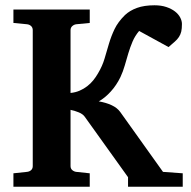

<svg xmlns="http://www.w3.org/2000/svg" viewBox="-20 -707 722 727"><path d="M464.8 0V-36.1L300.8 -265.1Q293.5 -275.4 277.8 -281.7Q262.2 -288.1 247.1 -291V-78.1Q247.1 -68.4 253.9 -62.7Q260.7 -57.1 269 -56.2L319.8 -50.8V0H30.8V-50.8L82 -56.2Q91.3 -57.1 97.7 -62.7Q104 -68.4 104 -78.1V-592.8Q104 -602.5 97.7 -608.4Q91.3 -614.3 82 -615.2L30.8 -620.1V-670.9H319.8V-620.1L269 -615.2Q260.7 -614.3 253.9 -608.4Q247.1 -602.5 247.1 -592.8V-355Q266.1 -356.9 281.7 -363.8Q297.4 -370.6 310.3 -380.6Q323.2 -390.6 333.3 -403.1Q343.3 -415.5 351.1 -429.2Q367.7 -457 376 -485.4Q384.3 -513.7 392.6 -541.7Q400.9 -569.8 413.8 -596.9Q426.8 -624 453.1 -649.9Q471.2 -667 498.5 -677Q525.9 -687 564.9 -687Q590.3 -687 609.9 -680.4Q629.4 -673.8 642.6 -663.6Q655.8 -653.3 662.4 -640.6Q668.9 -627.9 668.9 -616.2Q668.9 -598.6 666.3 -587.4Q663.6 -576.2 657.5 -566.9Q651.4 -557.6 641.6 -549.1Q631.8 -540.5 618.2 -528.8L506.8 -589.8Q491.2 -571.3 481.9 -549.6Q472.7 -527.8 465.8 -504.9Q459 -481.9 452.4 -459Q445.8 -436 436 -415Q428.7 -399.9 419.4 -386Q410.2 -372.1 399.4 -360.4Q388.7 -348.6 377.2 -339.1Q365.7 -329.6 354 -323.2Q381.8 -318.4 402.8 -308.6Q423.8 -298.8 435.1 -283.2L597.2 -56.2L671.9 -50.8V0Z"/></svg>

Font: Charis SIL CyrE
Style: Bold
Weight: 700
Foundry: SIL International
Version: Version 5.000